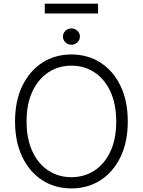

<svg xmlns="http://www.w3.org/2000/svg" viewBox="-20 -1041 797 1071"><path d="M692.8 -363.6Q692.8 -250 652.5 -166Q612.2 -82 541.2 -36Q470.2 9.9 378.2 9.9Q286.2 9.9 215.4 -36Q144.5 -82 104.2 -166Q63.9 -250 63.9 -363.6Q63.9 -477.3 104.2 -561.3Q144.5 -645.2 215.6 -691.2Q286.6 -737.2 378.2 -737.2Q470.2 -737.2 541.2 -691.2Q612.2 -645.2 652.5 -561.4Q692.8 -477.6 692.8 -363.6ZM628.2 -363.6Q628.2 -461.6 595.5 -531.2Q562.9 -600.9 506.4 -637.8Q449.9 -674.7 378.2 -674.7Q306.8 -674.7 250.4 -637.8Q193.9 -600.9 161 -531.2Q128.2 -461.6 128.2 -363.6Q128.2 -266.3 160.7 -196.6Q193.2 -126.8 249.8 -89.7Q306.5 -52.6 378.2 -52.6Q449.9 -52.6 506.6 -89.5Q563.2 -126.4 595.9 -196.2Q628.6 -266 628.2 -363.6ZM378.2 -791.5Q358.7 -791.5 344.8 -805Q331 -818.5 331 -837Q331 -855.8 344.8 -869.1Q358.7 -882.5 378.2 -882.5Q397.7 -882.5 411.8 -869.1Q425.8 -855.8 425.8 -837Q425.8 -818.5 411.8 -805Q397.7 -791.5 378.2 -791.5ZM527 -1020.6V-965.9H229.8V-1020.6Z"/></svg>

Font: Inter UI Light
Style: Regular
Weight: 300
Designer: Rasmus Andersson
Foundry: rsms
Version: 3.2;8d6f07862